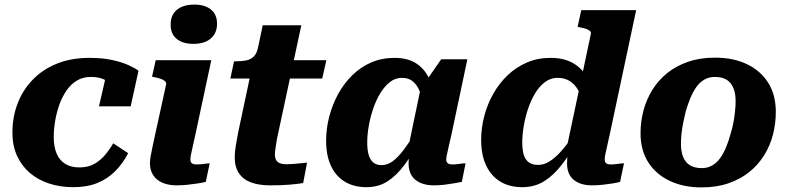

<svg xmlns="http://www.w3.org/2000/svg" viewBox="-20 -802 3433 836"><path d="M326 -73Q364 -73 391 -88.5Q418 -104 438 -128Q458 -152 473 -178L538 -135Q515 -90 481.5 -56.5Q448 -23 403.5 -5Q359 13 299 13Q242 13 193.5 -3Q145 -19 109.5 -49.5Q74 -80 54 -124Q34 -168 34 -225Q34 -292 56.5 -351Q79 -410 122.5 -455Q166 -500 228 -525Q290 -550 370 -550Q427 -550 469.5 -540.5Q512 -531 540.5 -518Q569 -505 583 -494L549 -339H411L445 -487Q459 -485 466.5 -477Q474 -469 476.5 -458Q479 -447 477.5 -437Q476 -427 471 -422Q463 -435 450 -445.5Q437 -456 418.5 -461.5Q400 -467 375 -467Q341 -467 314.5 -451Q288 -435 269 -407Q250 -379 238 -345Q226 -311 220 -274.5Q214 -238 214 -204Q214 -163 226.5 -133.5Q239 -104 264 -88.5Q289 -73 326 -73Z M633 -91Q633 -105 636 -122Q639 -139 644.5 -165Q650 -191 659 -232L703 -433Q705 -442 699 -448Q693 -454 681 -458.5Q669 -463 652 -466L642 -468L658 -540H900L832 -222Q825 -188 819.5 -165.5Q814 -143 811.5 -129Q809 -115 809 -108Q809 -96 815.5 -91Q822 -86 836 -86Q847 -86 857 -87Q867 -88 876.5 -89.5Q886 -91 893 -91L876 -10Q859 -6 839 -3Q819 0 796 2.5Q773 5 749 5Q714 5 688 -6Q662 -17 647.5 -38.5Q633 -60 633 -91ZM723 -695Q723 -737 750.5 -759.5Q778 -782 826 -782Q872 -782 898.5 -760.5Q925 -739 925 -699Q925 -657 897.5 -634Q870 -611 822 -611Q776 -611 749.5 -632.5Q723 -654 723 -695Z M1156 5Q1108 5 1073.5 -7.5Q1039 -20 1020.5 -47.5Q1002 -75 1002 -117Q1002 -140 1007 -169.5Q1012 -199 1018 -230L1080 -522L1155 -540H1401L1383 -460H983L999 -535H1007Q1033 -535 1052.5 -539Q1072 -543 1085 -556Q1098 -569 1103 -593L1124 -692H1292L1190 -216Q1186 -199 1183.5 -182.5Q1181 -166 1179 -152.5Q1177 -139 1177 -130Q1177 -106 1189.5 -96.5Q1202 -87 1224 -87Q1242 -87 1260.5 -88.5Q1279 -90 1294 -91.5Q1309 -93 1317 -94L1300 -5Q1277 -1 1241.5 2Q1206 5 1156 5Z M1875 -340 1826 -335Q1820 -374 1808.5 -402.5Q1797 -431 1778.5 -447Q1760 -463 1730 -463Q1701 -463 1677.5 -444.5Q1654 -426 1635.5 -395.5Q1617 -365 1604.5 -327.5Q1592 -290 1585.5 -252.5Q1579 -215 1579 -182Q1579 -149 1585.5 -127Q1592 -105 1606 -94Q1620 -83 1641 -83Q1667 -83 1690 -100Q1713 -117 1738 -150Q1763 -183 1794 -233L1812 -198Q1776 -131 1741.5 -84.5Q1707 -38 1667.5 -12.5Q1628 13 1576 13Q1520 13 1480.5 -11.5Q1441 -36 1420.5 -81Q1400 -126 1400 -189Q1400 -242 1413.5 -294Q1427 -346 1452 -392Q1477 -438 1513.5 -474Q1550 -510 1596 -530Q1642 -550 1698 -550Q1758 -550 1796 -523.5Q1834 -497 1853 -450Q1872 -403 1875 -340ZM2015 -544 1947 -222Q1939 -188 1934 -165.5Q1929 -143 1926 -129Q1923 -115 1923 -108Q1923 -96 1930 -91Q1937 -86 1949 -86Q1966 -86 1981 -88.5Q1996 -91 2007 -91L1991 -10Q1975 -7 1955 -3.5Q1935 0 1913.5 2.5Q1892 5 1868 5Q1835 5 1810 -6Q1785 -17 1772 -38Q1759 -59 1759 -91Q1759 -99 1760 -112.5Q1761 -126 1763 -146L1753 -136L1812 -420L1822 -430L1901 -544Z M2254 13Q2198 13 2158 -11.5Q2118 -36 2096.5 -82Q2075 -128 2075 -193Q2075 -245 2088.5 -296.5Q2102 -348 2128 -394Q2154 -440 2191 -475Q2228 -510 2274.5 -530Q2321 -550 2377 -550Q2436 -550 2475.5 -527Q2515 -504 2537 -464.5Q2559 -425 2566 -374L2519 -351Q2511 -385 2497 -410Q2483 -435 2461 -449Q2439 -463 2407 -463Q2378 -463 2353.5 -445Q2329 -427 2310.5 -396.5Q2292 -366 2279.5 -329Q2267 -292 2260.5 -253.5Q2254 -215 2254 -181Q2254 -148 2261 -126.5Q2268 -105 2283.5 -94.5Q2299 -84 2322 -84Q2344 -84 2362.5 -93.5Q2381 -103 2401 -121Q2421 -139 2442.5 -166.5Q2464 -194 2489 -231L2502 -200Q2464 -134 2427.5 -86.5Q2391 -39 2349.5 -13Q2308 13 2254 13ZM2558 5Q2507 5 2478 -19Q2449 -43 2449 -91Q2449 -96 2449.5 -103.5Q2450 -111 2450.5 -121.5Q2451 -132 2452 -145L2443 -137L2552 -651Q2555 -661 2549.5 -666.5Q2544 -672 2533 -676Q2522 -680 2504 -683L2495 -685L2511 -758H2750L2636 -222Q2629 -188 2623.5 -165.5Q2618 -143 2615.5 -129Q2613 -115 2613 -108Q2613 -96 2619.5 -91Q2626 -86 2639 -86Q2655 -86 2670.5 -88.5Q2686 -91 2697 -91L2680 -10Q2665 -6 2645.5 -3Q2626 0 2604 2.5Q2582 5 2558 5Z M3161 -219Q3169 -244 3173.5 -268.5Q3178 -293 3180.5 -317Q3183 -341 3183 -362Q3183 -395 3173.5 -418.5Q3164 -442 3144.5 -454.5Q3125 -467 3092 -467Q3067 -467 3047 -455.5Q3027 -444 3012 -423Q2997 -402 2986 -375Q2975 -348 2966 -318Q2960 -293 2955 -268.5Q2950 -244 2947.5 -220.5Q2945 -197 2945 -175Q2945 -142 2954.5 -118.5Q2964 -95 2984 -82.5Q3004 -70 3036 -70Q3061 -70 3081 -81.5Q3101 -93 3116 -114Q3131 -135 3142 -162Q3153 -189 3161 -219ZM2769 -222Q2769 -273 2782 -321.5Q2795 -370 2821 -411.5Q2847 -453 2885.5 -484Q2924 -515 2976 -533Q3028 -551 3093 -551Q3173 -551 3232.5 -522.5Q3292 -494 3325 -441.5Q3358 -389 3358 -315Q3358 -264 3345.5 -215.5Q3333 -167 3307 -125.5Q3281 -84 3242.5 -53Q3204 -22 3152 -4Q3100 14 3035 14Q2956 14 2896 -14.5Q2836 -43 2802.5 -95.5Q2769 -148 2769 -222Z"/></svg>

Font: Roboto Serif 20pt
Style: Bold Italic
Weight: 700
Italic angle: -10°
Version: Version 1.007